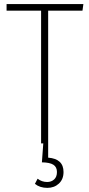

<svg xmlns="http://www.w3.org/2000/svg" viewBox="-20 -702 436 940"><path d="M215.8 69.8Q291 75.7 291 140.1Q291 175.8 268.3 196.8Q245.6 217.8 211.9 217.8Q175.3 217.8 150.9 198.2L164.1 172.9Q184.6 189 210.9 189Q231.4 189 245.1 176.5Q258.8 164.1 258.8 140.1Q258.8 115.7 241.2 104.5Q223.6 93.3 185.1 92.8L191.9 0H181.2V-649.9H12.2V-682.1H388.2L383.8 -649.9H215.8Z"/></svg>

Font: Fira Sans Compressed UltraLight
Style: Regular
Weight: 200
Width: 1
Designer: Carrois Corporate & Edenspiekermann AG
Foundry: Carrois Corporate GbR & Edenspiekermann AG
Version: Version 4.203;PS 004.203;hotconv 1.0.88;makeotf.lib2.5.64775